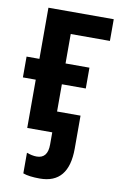

<svg xmlns="http://www.w3.org/2000/svg" viewBox="-86 -593 543 854"><g transform="rotate(10 185.5 -165.5)"><path d="M156 212Q132 212 112.5 209.5Q93 207 80 202V109Q91 113 102.5 115.5Q114 118 125 118Q175 118 175 55V0H62V-218H4V-312H62V-543H357V-445H180V-312H288V-218H180V-95H286V54Q286 212 156 212Z"/></g></svg>

Font: Noto Sans Disp Cond SemBd
Style: Regular
Weight: 600
Width: 3
Designer: Monotype Design Team
Foundry: Monotype Imaging Inc.
Version: Version 2.000;GOOG;noto-source:20170915:90ef993387c0; ttfaut